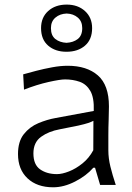

<svg xmlns="http://www.w3.org/2000/svg" viewBox="-20 -786 559 816"><path d="M206 10Q137.5 10 97 -28Q56.5 -66 56.5 -131.5Q56.5 -184.5 81.2 -215.8Q106 -247 143 -262.5Q180 -278 216.5 -284.5L378.5 -314.5Q380.5 -371 363.8 -399.8Q347 -428.5 318.5 -438.5Q290 -448.5 256.5 -448.5Q235.5 -448.5 186.2 -437.5Q137 -426.5 82 -405L78.5 -470Q101 -476.5 133.8 -485Q166.5 -493.5 201.8 -500Q237 -506.5 267.5 -506.5Q349 -506.5 396 -465.5Q443 -424.5 443 -334Q443 -312 441.8 -277.8Q440.5 -243.5 440.5 -211V-146.5Q440.5 -114 449.2 -78Q458 -42 472 0H405.5L384 -73H376.5Q347 -39 299.2 -14.5Q251.5 10 206 10ZM222 -46Q244 -46 273.2 -57.5Q302.5 -69 330.5 -91.5Q358.5 -114 376.5 -147.5L377 -272.5Q368.5 -268 354.5 -263.2Q340.5 -258.5 312.5 -252.2Q284.5 -246 234 -236.5Q187 -228 154.5 -204.5Q122 -181 122 -134Q122 -86 150.8 -66Q179.5 -46 222 -46ZM262.5 -566Q215 -566 184.8 -592Q154.5 -618 154.5 -666.5Q154.5 -712 184.8 -739.2Q215 -766.5 263.5 -766.5Q311 -766.5 341.2 -739Q371.5 -711.5 371.5 -666.5Q371.5 -618 341.2 -592Q311 -566 262.5 -566ZM262.5 -604Q291.5 -605.5 310.5 -620.2Q329.5 -635 329.5 -666.5Q329.5 -695 310.8 -711.2Q292 -727.5 263.5 -728.5Q234.5 -727.5 215.5 -711.2Q196.5 -695 196.5 -666.5Q196.5 -635 215.2 -620.2Q234 -605.5 262.5 -604Z"/></svg>

Font: Commissioner Flair Light
Style: Regular
Weight: 300
Designer: Kostas Bartsokas
Foundry: Kostas Bartsokas
Version: Version 1.000; ttfautohint (v1.8.3)